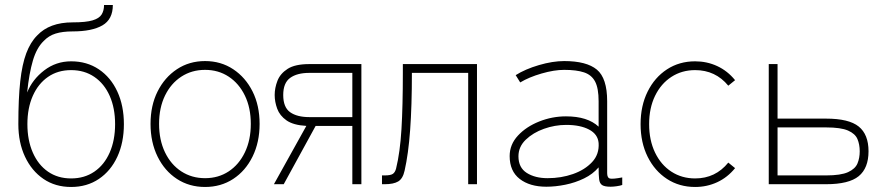

<svg xmlns="http://www.w3.org/2000/svg" viewBox="-20 -733 3529 764"><path d="M263 11Q200 11 153 -21Q106 -53 79.5 -109.5Q53 -166 53 -239Q53 -341 60.5 -409Q68 -477 84.5 -521Q101 -565 128 -592Q177 -644 269 -644Q322 -644 348.5 -652Q375 -660 384.5 -675.5Q394 -691 394 -713H429Q429 -656 387.5 -632Q346 -608 269 -608Q229 -608 201.5 -599.5Q174 -591 154 -570Q126 -543 111 -492.5Q96 -442 88 -365Q109 -417 156 -453Q203 -489 263 -489Q326 -489 373.5 -457Q421 -425 447 -368.5Q473 -312 473 -239Q473 -166 447 -109.5Q421 -53 373.5 -21Q326 11 263 11ZM263 -23Q316 -23 355.5 -50Q395 -77 416.5 -126Q438 -175 438 -239Q438 -303 416.5 -351.5Q395 -400 355.5 -427Q316 -454 263 -454Q210 -454 171 -427Q132 -400 110.5 -351.5Q89 -303 89 -239Q89 -175 110.5 -126Q132 -77 171 -50Q210 -23 263 -23Z M796 11Q733 11 684 -21Q635 -53 607 -110Q579 -167 579 -240Q579 -313 607 -369Q635 -425 684 -457.5Q733 -490 796 -490Q859 -490 908 -457.5Q957 -425 985 -369Q1013 -313 1013 -240Q1013 -167 985 -110Q957 -53 908 -21Q859 11 796 11ZM796 -24Q849 -24 890 -51Q931 -78 954.5 -127Q978 -176 978 -240Q978 -304 954.5 -352.5Q931 -401 890 -428Q849 -455 796 -455Q743 -455 701.5 -428Q660 -401 636.5 -352.5Q613 -304 613 -240Q613 -176 636.5 -127Q660 -78 701.5 -51Q743 -24 796 -24Z M1070 0 1199 -232Q1147 -235 1120 -254Q1093 -273 1083 -300.5Q1073 -328 1073 -355Q1073 -383 1084 -411.5Q1095 -440 1124.5 -459Q1154 -478 1211 -478H1418V0H1382V-232H1236L1109 0ZM1211 -267H1382V-443H1211Q1162 -443 1134.5 -423Q1107 -403 1107 -355Q1107 -306 1134.5 -286.5Q1162 -267 1211 -267Z M1500 0V-35H1511Q1534 -35 1543 -41Q1552 -47 1556 -62Q1572 -127 1577.5 -219Q1583 -311 1583 -443V-478H1878V0H1843V-443H1619Q1619 -311 1612 -215.5Q1605 -120 1590 -54Q1583 -22 1564.5 -11Q1546 0 1511 0Z M2154 10Q2088 10 2048 -21Q2008 -52 2008 -112Q2008 -158 2041 -193.5Q2074 -229 2125.5 -249.5Q2177 -270 2232 -270Q2318 -270 2362 -229V-330Q2362 -382 2348 -408.5Q2334 -435 2304 -445Q2274 -455 2225 -455Q2185 -455 2135 -440.5Q2085 -426 2050 -405L2032 -434Q2070 -458 2124.5 -474Q2179 -490 2225 -490Q2314 -490 2355 -456Q2396 -422 2396 -330V-44Q2396 -25 2407.5 -22.5Q2419 -20 2456 -27V3Q2448 6 2434 8Q2420 10 2410 10Q2386 10 2376 3.5Q2366 -3 2364 -20Q2362 -37 2362 -67Q2339 -40 2304 -23Q2269 -6 2229.5 2Q2190 10 2154 10ZM2159 -24Q2213 -24 2260 -40.5Q2307 -57 2336 -88Q2365 -119 2362 -164Q2359 -199 2324 -217.5Q2289 -236 2233 -236Q2188 -236 2144.5 -220.5Q2101 -205 2072 -177Q2043 -149 2043 -111Q2043 -66 2076 -45Q2109 -24 2159 -24Z M2746 11Q2683 11 2634 -21Q2585 -53 2557 -109.5Q2529 -166 2529 -239Q2529 -312 2557 -368.5Q2585 -425 2634 -457Q2683 -489 2746 -489Q2793 -489 2834 -470Q2875 -451 2905 -414L2878 -392Q2827 -454 2746 -454Q2693 -454 2651.5 -427Q2610 -400 2586.5 -351.5Q2563 -303 2563 -239Q2563 -175 2586.5 -126Q2610 -77 2651.5 -50Q2693 -23 2746 -23Q2827 -23 2878 -86L2905 -64Q2875 -27 2834 -8Q2793 11 2746 11Z M3039 0V-478H3074V-261H3267Q3358 -261 3397 -229.5Q3436 -198 3436 -131Q3436 -64 3397 -32Q3358 0 3267 0ZM3074 -35H3267Q3326 -35 3354.5 -48Q3383 -61 3392 -82.5Q3401 -104 3401 -131Q3401 -158 3392 -179.5Q3383 -201 3354.5 -213.5Q3326 -226 3267 -226H3074Z"/></svg>

Font: Zen Kaku Gothic Antique Light
Style: Regular
Weight: 300
Designer: Yoshimichi Ohira
Foundry: Positype
Version: Version 1.001